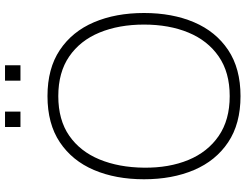

<svg xmlns="http://www.w3.org/2000/svg" viewBox="-124 -816 955 746"><g transform="rotate(-90 353.0 -442.5)"><path d="M353 15Q245.5 15 173.8 -33Q102 -81 66 -165.5Q30 -250 30 -360Q30 -470 66 -554.5Q102 -639 173.8 -687Q245.5 -735 353 -735Q460.5 -735 532.2 -687Q604 -639 640 -554.5Q676 -470 676 -360Q676 -250 640 -165.5Q604 -81 532.2 -33Q460.5 15 353 15ZM353 -27Q445.5 -27 507.2 -69.8Q569 -112.5 600 -187.5Q631 -262.5 631 -360Q631 -457.5 600 -532.8Q569 -608 507.2 -650.5Q445.5 -693 353 -693Q260.5 -693 199.2 -650.5Q138 -608 107 -532.8Q76 -457.5 75 -360Q74 -262.5 105 -187.5Q136 -112.5 198.2 -69.8Q260.5 -27 353 -27ZM473 -840H413V-900H473ZM293 -840H233V-900H293Z"/></g></svg>

Font: Manrope Variable Light
Style: Regular
Weight: 200
Designer: Mikhail Sharanda
Foundry: Mikhail Sharanda
Version: Version 4.505